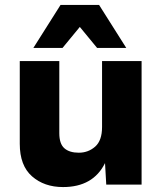

<svg xmlns="http://www.w3.org/2000/svg" viewBox="-20 -747 657 777"><path d="M235 10Q159 10 109.5 -33.5Q60 -77 60 -165V-500H220V-208Q220 -165 240.5 -147Q261 -129 299 -129Q337 -129 365 -153.5Q393 -178 393 -233V-500H553V0H410L405 -87Q357 10 235 10ZM491 -553H373L303 -638L233 -553H115L225 -727H381Z"/></svg>

Font: Prodigy Sans
Style: Bold
Weight: 700
Designer: Wei Huang
Foundry: Wei Huang
Version: Version 1.003; ttfautohint (v1.8.3)